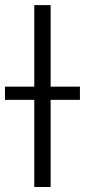

<svg xmlns="http://www.w3.org/2000/svg" viewBox="-57 -748 340 768"><path d="M145.5 -727.5V0H80.1V-727.5ZM-37.1 -348.6V-401.4H262.7V-348.6Z"/></svg>

Font: Inter 17pt Light
Style: Regular
Weight: 300
Version: Version 4.001;git-66647c0bb